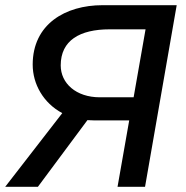

<svg xmlns="http://www.w3.org/2000/svg" viewBox="-48 -720 717 740"><path d="M405 0H511L633 -700H347C204 -700 78 -627 78 -471C78 -396 119 -323 192 -284L-28 0H98L289 -257L314 -256H450ZM186 -468C186 -564 259 -607 375 -607H513L467 -345H337C245 -345 186 -399 186 -468Z"/></svg>

Font: Fixel Display 20240404 Medium
Style: Italic
Weight: 500
Italic angle: -10°
Designer: AlfaBravo + MacPaw
Foundry: Kyrylo Tkachov, Marchela Mozhyna, Serhii Makarenko, Maria Weinstein, Zakhar Kryvoshyya
Version: Version 1.211;Glyphs 3.2 (3225)